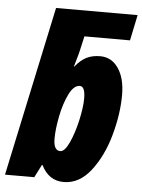

<svg xmlns="http://www.w3.org/2000/svg" viewBox="-67 -803 635 856"><g transform="rotate(5 250.5 -375.0)"><path d="M150 -57H147L118 0H-13L149 -760H514L490 -645H286L275 -597Q271 -574 251 -507H253Q278 -538 304 -550.5Q330 -563 364 -563Q415 -563 445.5 -518.5Q476 -474 476 -399Q476 -314 449.5 -218.5Q423 -123 371.5 -56.5Q320 10 250 10Q183 10 150 -57ZM309 -369Q309 -423 285 -423Q258 -423 237 -380.5Q216 -338 204.5 -280Q193 -222 193 -179Q193 -126 223 -126Q243 -126 263 -169.5Q283 -213 296 -271.5Q309 -330 309 -369Z"/></g></svg>

Font: Noto Sans UI CondBlack
Style: Italic
Weight: 900
Width: 3
Italic angle: -12°
Designer: Monotype Design Team
Foundry: Monotype Imaging Inc.
Version: Version 1.001